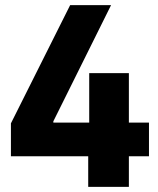

<svg xmlns="http://www.w3.org/2000/svg" viewBox="-20 -727 616 747"><path d="M22.5 -247.1 252.9 -707H412.1L187.5 -254.9V-250H327.1V-442.4H481.4V-250H559.6V-119.1H481.4V0H323.2V-119.1H22.5Z"/></svg>

Font: Pretendard GOV ExtraBold
Style: Regular
Weight: 800
Designer: Base glyphs from Inter by Rasmus Andersson; Hangeul glyphs from Noto Sans CJK(Source Han Sans) by Jang Soo-young and Kan
Foundry: Kil Hyung-jin
Version: Version 1.309